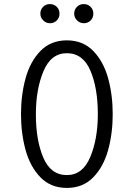

<svg xmlns="http://www.w3.org/2000/svg" viewBox="-20 -910 656 942"><path d="M83 -350Q83 -444 105.5 -526Q128 -608 178.5 -660Q229 -712 308 -712Q387 -712 437.5 -660Q488 -608 510.5 -526Q533 -444 533 -350Q533 -256 510.5 -174Q488 -92 437.5 -40Q387 12 308 12Q229 12 178.5 -40Q128 -92 105.5 -174Q83 -256 83 -350ZM460 -350Q460 -478 423.5 -563.5Q387 -649 308 -649Q230 -649 193 -560Q156 -471 156 -350Q156 -222 192.5 -136.5Q229 -51 308 -51Q386 -51 423 -140Q460 -229 460 -350ZM178 -843Q178 -863 191.5 -876.5Q205 -890 225 -890Q245 -890 258.5 -876.5Q272 -863 272 -843Q272 -823 258.5 -809.5Q245 -796 225 -796Q206 -796 192 -810Q178 -824 178 -843ZM344 -843Q344 -863 357.5 -876.5Q371 -890 391 -890Q411 -890 424.5 -876.5Q438 -863 438 -843Q438 -823 424.5 -809.5Q411 -796 391 -796Q372 -796 358 -810Q344 -824 344 -843Z"/></svg>

Font: Overpass Mono Light
Style: Regular
Weight: 300
Monospace: yes
Designer: Delve Withrington, Dave Bailey
Foundry: Delve Fonts
Version: Version 1.000;DELV;Overpass